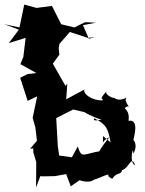

<svg xmlns="http://www.w3.org/2000/svg" viewBox="-62 -793 639 847"><path d="M330 -622 304 -682 361 -693 313 -695 266 -672 208 -686 167 -767 99 -758 45 -773 24 -672 -42 -686 21 -662 -23 -603 51 -626 41 -542 28 -510 98 -471 59 -466 27 -450 60 -348 102 -368 82 -273 94 -231 101 -172 71 -137 85 -138V-121L98 -78L97 34L116 -16L126 -15L180 -16L230 -25L250 29L289 2C354 24 372 -19 330 -6C335 17 392 -19 412 -22C437 -23 393 -25 433 -4C452 -35 473 -20 476 -42C510 -53 517 -111 534 -64C505 -75 528 -162 525 -115C557 -161 508 -200 524 -165C528 -186 555 -269 505 -260C513 -320 469 -310 501 -324C518 -315 480 -347 497 -363C453 -338 433 -371 443 -362C447 -355 393 -375 409 -392C367 -343 397 -366 390 -350C330 -350 296 -392 314 -400L230 -355L235 -424L227 -414L171 -512L200 -552L197 -578L200 -599L246 -652L325 -626L357 -629ZM392 -193C395 -141 381 -171 420 -187C349 -102 382 -110 379 -126C304 -114 299 -91 281 -147L255 -99L199 -107L193 -148C191 -189 188 -231 186 -272L261 -310L320 -296C291 -307 344 -277 389 -264C401 -271 338 -251 355 -271C410 -242 414 -225 426 -165Z"/></svg>

Font: Asimov Aggro
Style: Medium
Weight: 500
Designer: Google
Version: Version 2.000980; 2014